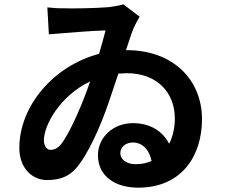

<svg xmlns="http://www.w3.org/2000/svg" viewBox="-20 -808 1040 884"><path d="M395 -433 389 -416C364 -343 306 -202 262 -145C244 -123 228 -118 212 -118C197 -118 182 -134 182 -162C182 -231 256 -367 395 -433ZM198 -774 205 -650C275 -656 412 -667 466 -668C459 -639 448 -601 436 -560C226 -505 69 -319 69 -127C69 -30 132 21 196 21C260 21 299 2 330 -33C385 -96 443 -226 481 -338L525 -469L564 -471C700 -471 785 -385 785 -262C785 -221 776 -180 759 -146C729 -203 673 -241 592 -241C500 -241 431 -175 431 -93C431 3 510 56 616 56C818 56 910 -92 910 -259C910 -446 771 -577 565 -577H560L586 -655C596 -684 611 -711 623 -731L548 -788C528 -782 502 -778 480 -775C419 -770 309 -768 270 -770C253 -769 226 -771 198 -774ZM678 -67C656 -57 632 -52 604 -52C562 -52 534 -74 534 -103C534 -133 561 -152 592 -152C630 -152 665 -126 678 -67Z"/></svg>

Font: Noto Sans CJK SC
Style: Bold
Weight: 700
Designer: Ryoko NISHIZUKA 西塚涼子 (kana, bopomofo & ideographs); Paul D. Hunt (Latin, Greek & Cyrillic); Sandoll Communications 산돌커뮤니
Foundry: Adobe
Version: Version 2.004;hotconv 1.0.118;makeotfexe 2.5.65603